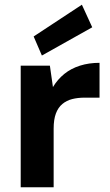

<svg xmlns="http://www.w3.org/2000/svg" viewBox="-20 -796 467 816"><path d="M68 0V-517H192L205 -426Q225 -459 253.5 -482Q282 -505 320 -517Q358 -529 403 -529V-381H339Q311 -381 287 -375Q263 -369 245 -354Q227 -339 217.5 -313.5Q208 -288 208 -249V0ZM158 -560 123 -641 328 -776 372 -680Z"/></svg>

Font: DM Sans 11pt ExtraBold
Style: Regular
Weight: 800
Version: Version 4.004;gftools[0.9.30]